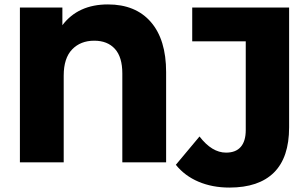

<svg xmlns="http://www.w3.org/2000/svg" viewBox="-20 -734 1391 868"><path d="M731 -408V0H533V-402Q533 -476 499.5 -513Q466 -550 406 -550Q344 -550 306 -510.5Q268 -471 268 -392V0H70V-700H262V-620Q333 -714 468 -714Q593 -714 662 -634.5Q731 -555 731 -408ZM775 11 882 -117Q938 -44 1002 -44Q1046 -44 1068.5 -70Q1091 -96 1091 -146V-547H849V-700H1287V-158Q1287 -22 1218.5 46Q1150 114 1017 114Q940 114 877.5 87.5Q815 61 775 11Z"/></svg>

Font: Montserrat Alternates ExtraBold
Style: Regular
Weight: 800
Designer: Julieta Ulanovsky
Foundry: Julieta Ulanovsky
Version: Version 7.200